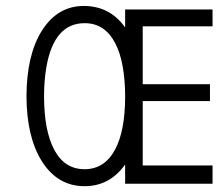

<svg xmlns="http://www.w3.org/2000/svg" viewBox="-20 -623 741 651"><path d="M404.3 -529.8V-590.8H700.7V-533.7H463.9V-337.4H691.9V-280.3H463.9V-62H700.7V0H404.3V-65.4Q352.1 8.3 266.6 8.3Q174.8 8.3 121.1 -77.6Q70.3 -159.7 69.8 -296.4Q70.3 -435.5 121.1 -517.6Q174.3 -602.5 263.4 -602.8Q352.5 -603 404.3 -529.8ZM404.3 -295.9Q404.3 -351.6 396 -397.5Q387.7 -444.3 370.6 -476.6Q335 -544.9 266.6 -544.4Q164.1 -544.4 137.7 -397.9Q129.4 -352.1 129.4 -296.1Q129.4 -240.2 137.7 -194.3Q146.5 -148.9 163.1 -116.7Q198.2 -49.3 266.6 -49.3Q335 -49.3 370.6 -116.7Q404.3 -180.2 404.3 -295.9Z"/></svg>

Font: Meera
Style: Regular
Weight: 400
Designer: Hussain KH and Suresh P for Swathanthra Malayalam Computing (SMC)
Version: Version 7.0.0+20221109